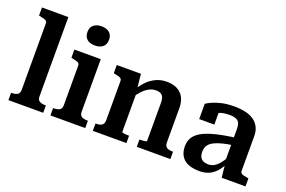

<svg xmlns="http://www.w3.org/2000/svg" viewBox="-100 -1122 2199 1477"><g transform="rotate(20 999.0 -384.0)"><path d="M253 -758V-109Q253 -80 271 -70Q289 -60 320 -60H323V0H38V-60H40Q71 -60 89 -70Q107 -80 107 -109V-652Q107 -665 100.5 -671.5Q94 -678 80.5 -682Q67 -686 47 -690L37 -692V-758Z M519 -622Q478 -622 454 -642Q430 -662 430 -701Q430 -739 454 -759Q478 -779 519 -779Q559 -779 583 -759Q607 -739 607 -701Q607 -662 583 -642Q559 -622 519 -622ZM598 -539V-109Q598 -80 616 -70Q634 -60 665 -60H667V0H382V-60H385Q416 -60 434 -70Q452 -80 452 -109V-433Q452 -451 437 -457.5Q422 -464 391 -470L382 -472V-539Z M729 0V-60H732Q752 -60 767 -64.5Q782 -69 790 -80.5Q798 -92 798 -112V-433Q798 -445 791.5 -451.5Q785 -458 771.5 -462Q758 -466 738 -470L729 -472V-539H927L939 -420L945 -416V-69Q945 -66 954.5 -64Q964 -62 977 -61Q990 -60 1000 -60H1004V0ZM1364 0H1089V-60H1092Q1103 -60 1116.5 -61Q1130 -62 1139 -64Q1148 -66 1148 -69V-382Q1148 -408 1141.5 -425Q1135 -442 1120 -450.5Q1105 -459 1080 -459Q1053 -459 1026.5 -446Q1000 -433 974.5 -406.5Q949 -380 923 -340L924 -410Q949 -453 981 -484.5Q1013 -516 1052 -533Q1091 -550 1136 -550Q1186 -550 1221.5 -532Q1257 -514 1276 -478.5Q1295 -443 1295 -390V-112Q1295 -92 1303 -80.5Q1311 -69 1326 -64.5Q1341 -60 1361 -60H1364Z M1782 -327V-265Q1732 -258 1696 -248.5Q1660 -239 1636 -227.5Q1612 -216 1599 -202.5Q1586 -189 1580.5 -172.5Q1575 -156 1575 -137Q1575 -110 1584 -93.5Q1593 -77 1610 -69Q1627 -61 1651 -61Q1676 -61 1697.5 -73Q1719 -85 1739.5 -109.5Q1760 -134 1781 -172L1786 -117Q1766 -75 1740 -46.5Q1714 -18 1680.5 -3.5Q1647 11 1604 11Q1551 11 1513 -4.5Q1475 -20 1455 -52Q1435 -84 1435 -131Q1435 -173 1454 -204Q1473 -235 1514.5 -258Q1556 -281 1622 -297.5Q1688 -314 1782 -327ZM1784 0 1772 -112 1766 -113V-394Q1766 -423 1758 -440.5Q1750 -458 1730.5 -466.5Q1711 -475 1676 -475Q1625 -475 1592 -461Q1559 -447 1545 -431Q1540 -437 1541 -445.5Q1542 -454 1548 -461.5Q1554 -469 1565 -474.5Q1576 -480 1591 -481V-365H1467V-490Q1482 -501 1511.5 -514.5Q1541 -528 1585.5 -538.5Q1630 -549 1688 -549Q1738 -549 1779 -540Q1820 -531 1849 -511Q1878 -491 1894 -460Q1910 -429 1910 -386V-101Q1910 -90 1917.5 -83.5Q1925 -77 1939 -73.5Q1953 -70 1973 -67L1979 -65V0Z"/></g></svg>

Font: Roboto Serif 20pt SemiBold
Style: Regular
Weight: 600
Version: Version 1.008